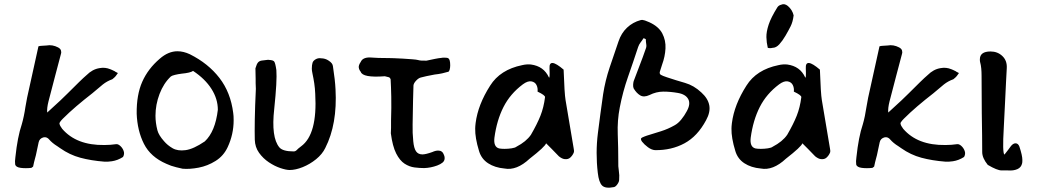

<svg xmlns="http://www.w3.org/2000/svg" viewBox="-20 -770 4857 899"><path d="M127 16Q100 19 77 16Q54 13 51 0Q49 -14 52 -34Q62 -129 82 -188Q87 -205 91.5 -226.5Q96 -248 99 -269L107 -313L160 -553Q165 -555 174.5 -555.5Q184 -556 198 -557Q225 -562 252 -548Q265 -541 266 -531Q268 -523 265 -516Q252 -467 237.5 -412Q223 -357 207 -295Q199 -263 201 -243L263 -300L296 -332Q328 -364 350 -385.5Q372 -407 385 -418Q413 -446 446 -451Q472 -456 496 -446Q499 -445 504.5 -442.5Q510 -440 518 -436Q516 -436 532 -428Q531 -427 528.5 -423Q526 -419 522 -414Q517 -408 512.5 -404.5Q508 -401 506 -399Q481 -390 461.5 -374.5Q442 -359 412 -333Q372 -302 337.5 -272.5Q303 -243 274 -214Q266 -206 262 -200Q257 -194 259 -189Q260 -182 271 -167Q338 -89 469 -91Q483 -91 496.5 -92Q510 -93 524 -95Q533 -96 543.5 -86.5Q554 -77 559 -63Q564 -49 556 -35Q531 -19 504 -15Q484 -12 469 -13Q406 -18 356 -31.5Q306 -45 262 -76L249 -85Q236 -93 226.5 -101Q217 -109 211 -116Q200 -130 184 -127Q165 -122 161 -104Q157 -85 154.5 -73.5Q152 -62 151 -57Q150 -50 148 -43Q146 -36 144 -28Q142 -20 139.5 -10.5Q137 -1 135 10Q128 16 127 16Z M835 20Q830 19 805 13Q780 7 759 -3Q685 -35 654 -96.5Q623 -158 620 -238Q619 -326 646 -387Q673 -448 728 -495Q768 -530 811 -530Q839 -530 869 -516Q955 -473 1007.5 -405Q1060 -337 1072 -241Q1073 -235 1073.5 -226.5Q1074 -218 1074 -207Q1074 -141 1046 -81Q1027 -40 989.5 -16.5Q952 7 910 15Q868 23 835 20ZM939 -108Q988 -154 1000 -256Q1000 -307 970 -354Q940 -401 884 -438Q872 -429 830 -425Q814 -423 799.5 -419.5Q785 -416 780 -412Q746 -380 727 -330Q708 -280 708 -228Q708 -195 717 -160Q723 -137 748 -109Q764 -90 788 -76Q812 -62 849 -67Q886 -72 939 -108Z M1336 26Q1320 26 1293 17Q1266 8 1239 -10Q1212 -28 1193 -54.5Q1174 -81 1173 -116Q1172 -151 1173 -210.5Q1174 -270 1178 -354Q1177 -369 1177 -380.5Q1177 -392 1177 -400L1176 -450Q1182 -471 1188.5 -478Q1195 -485 1206 -486.5Q1217 -488 1235 -490Q1240 -490 1249.5 -488.5Q1259 -487 1263 -483Q1269 -477 1274 -442Q1276 -417 1273.5 -372Q1271 -327 1264 -260Q1249 -127 1288 -80Q1304 -61 1355 -61Q1363 -61 1369 -67Q1374 -73 1390 -85Q1467 -141 1456 -331Q1455 -356 1451.5 -379.5Q1448 -403 1443 -426Q1440 -440 1440 -448Q1440 -466 1443.5 -476.5Q1447 -487 1461 -494Q1472 -499 1483 -497Q1503 -497 1519 -486Q1538 -474 1539 -459Q1549 -395 1551 -352Q1560 -189 1503 -77Q1489 -48 1460 -24.5Q1431 -1 1397.5 12.5Q1364 26 1336 26Z M1966 17Q1945 17 1921 14Q1897 11 1874.5 -3.5Q1852 -18 1835 -51.5Q1818 -85 1810 -146Q1811 -156 1811 -171Q1811 -186 1811 -206Q1813 -269 1812 -317Q1811 -365 1809 -399Q1807 -405 1802 -408L1782 -413Q1678 -405 1669 -434Q1662 -442 1660 -453Q1658 -464 1669 -480Q1678 -501 1711 -501Q1746 -498 1805 -498Q1807 -498 1825 -497.5Q1843 -497 1866.5 -495.5Q1890 -494 1910 -492.5Q1930 -491 1937 -489Q1950 -485 1977 -486Q2000 -491 2017.5 -494.5Q2035 -498 2047 -499Q2049 -500 2053.5 -500Q2058 -500 2063 -500Q2075 -500 2079 -497Q2088 -492 2088 -464Q2088 -453 2085.5 -444Q2083 -435 2079 -434Q2066 -430 2050 -426.5Q2034 -423 2015 -421Q1993 -417 1977 -413.5Q1961 -410 1950 -407Q1939 -404 1928 -392Q1917 -380 1916 -370Q1915 -345 1914 -299.5Q1913 -254 1912 -187Q1911 -148 1915 -109Q1918 -76 1928 -61.5Q1938 -47 1958 -47Q1973 -47 2004 -58Q2019 -65 2032 -65Q2052 -65 2059 -44Q2062 -37 2062 -30Q2062 -17 2052.5 -9Q2043 -1 2027 5Q1997 16 1966 17Z M2342 19Q2297 15 2265.5 -5.5Q2234 -26 2223 -63Q2204 -125 2205 -168Q2205 -173 2205.5 -179.5Q2206 -186 2207 -194Q2218 -280 2275 -369Q2322 -444 2425 -465Q2446 -470 2466 -468Q2526 -460 2550 -408Q2555 -398 2553 -450Q2550 -503 2619 -444Q2623 -331 2628 -302L2666 -76Q2667 -71 2667.5 -66Q2668 -61 2667 -57Q2662 -43 2650 -32Q2640 -23 2624 -25Q2612 -26 2597 -38L2563 -73L2537 -99Q2532 -83 2460 -27Q2399 30 2342 19ZM2317 -75Q2326 -73 2342.5 -73Q2359 -73 2375.5 -75.5Q2392 -78 2398 -83Q2421 -95 2438 -109Q2455 -123 2466 -139Q2495 -189 2510.5 -228Q2526 -267 2532 -315Q2533 -324 2497 -341Q2499 -358 2492 -372Q2485 -386 2468 -389Q2451 -392 2428 -375Q2369 -331 2337.5 -269Q2306 -207 2295 -125Q2290 -82 2317 -75Z M2855 106Q2815 114 2799.5 99Q2784 84 2779 39Q2768 -55 2779.5 -146.5Q2791 -238 2804 -329Q2814 -393 2834.5 -454Q2855 -515 2876 -576Q2889 -615 2916 -640.5Q2943 -666 2980 -676Q2989 -678 3000 -674Q3011 -670 3020 -666Q3064 -646 3081 -613.5Q3098 -581 3096 -543Q3094 -505 3080 -467Q3072 -444 3069.5 -434Q3067 -424 3074.5 -419.5Q3082 -415 3103 -408Q3145 -394 3187 -382Q3229 -370 3264 -337Q3295 -309 3301 -277Q3307 -245 3286 -207Q3246 -132 3185 -99Q3124 -66 3047 -67Q3031 -68 3014 -80.5Q2997 -93 2986 -107Q2976 -121 2986.5 -126Q2997 -131 3009 -135Q3042 -145 3075 -155.5Q3108 -166 3138 -183Q3155 -192 3170 -210.5Q3185 -229 3195 -248Q3215 -283 3202.5 -306Q3190 -329 3153 -335Q3119 -341 3086 -341Q3053 -341 3021 -325Q2995 -313 2977.5 -323.5Q2960 -334 2947 -356Q2944 -363 2944.5 -373Q2945 -383 2947 -390Q2961 -428 2975.5 -465Q2990 -502 3003 -540Q3008 -551 3006 -562.5Q3004 -574 3004 -586Q3002 -588 2999.5 -589Q2997 -590 2993 -591Q2987 -581 2979.5 -571.5Q2972 -562 2968 -550Q2945 -480 2920.5 -410Q2896 -340 2882 -267Q2870 -206 2872.5 -141.5Q2875 -77 2875 -13Q2874 8 2877.5 29.5Q2881 51 2879 72Q2879 81 2871 92.5Q2863 104 2855 106Z M3575 -546Q3569 -571 3568.5 -596Q3568 -621 3579 -654.5Q3590 -688 3620 -736Q3626 -745 3638 -748Q3653 -755 3669 -742Q3690 -724 3696 -698Q3694 -682 3690.5 -669.5Q3687 -657 3682 -647Q3672 -627 3658 -603Q3644 -579 3629 -562.5Q3614 -546 3597 -546Q3586 -543 3575 -546ZM3542 19Q3497 15 3465.5 -5.5Q3434 -26 3423 -63Q3404 -125 3405 -168Q3405 -173 3405.5 -179.5Q3406 -186 3407 -194Q3418 -280 3475 -369Q3522 -444 3625 -465Q3646 -470 3666 -468Q3726 -460 3750 -408Q3755 -398 3753 -450Q3750 -503 3819 -444Q3823 -331 3828 -302L3866 -76Q3867 -71 3867.5 -66Q3868 -61 3867 -57Q3862 -43 3850 -32Q3840 -23 3824 -25Q3812 -26 3797 -38L3763 -73L3737 -99Q3732 -83 3660 -27Q3599 30 3542 19ZM3517 -75Q3526 -73 3542.5 -73Q3559 -73 3575.5 -75.5Q3592 -78 3598 -83Q3621 -95 3638 -109Q3655 -123 3666 -139Q3695 -189 3710.5 -228Q3726 -267 3732 -315Q3733 -324 3697 -341Q3699 -358 3692 -372Q3685 -386 3668 -389Q3651 -392 3628 -375Q3569 -331 3537.5 -269Q3506 -207 3495 -125Q3490 -82 3517 -75Z M4065 16Q4038 19 4015 16Q3992 13 3989 0Q3987 -14 3990 -34Q4000 -129 4020 -188Q4025 -205 4029.5 -226.5Q4034 -248 4037 -269L4045 -313L4098 -553Q4103 -555 4112.5 -555.5Q4122 -556 4136 -557Q4163 -562 4190 -548Q4203 -541 4204 -531Q4206 -523 4203 -516Q4190 -467 4175.5 -412Q4161 -357 4145 -295Q4137 -263 4139 -243L4201 -300L4234 -332Q4266 -364 4288 -385.5Q4310 -407 4323 -418Q4351 -446 4384 -451Q4410 -456 4434 -446Q4437 -445 4442.5 -442.5Q4448 -440 4456 -436Q4454 -436 4470 -428Q4469 -427 4466.5 -423Q4464 -419 4460 -414Q4455 -408 4450.5 -404.5Q4446 -401 4444 -399Q4419 -390 4399.5 -374.5Q4380 -359 4350 -333Q4310 -302 4275.5 -272.5Q4241 -243 4212 -214Q4204 -206 4200 -200Q4195 -194 4197 -189Q4198 -182 4209 -167Q4276 -89 4407 -91Q4421 -91 4434.5 -92Q4448 -93 4462 -95Q4471 -96 4481.5 -86.5Q4492 -77 4497 -63Q4502 -49 4494 -35Q4469 -19 4442 -15Q4422 -12 4407 -13Q4344 -18 4294 -31.5Q4244 -45 4200 -76L4187 -85Q4174 -93 4164.5 -101Q4155 -109 4149 -116Q4138 -130 4122 -127Q4103 -122 4099 -104Q4095 -85 4092.5 -73.5Q4090 -62 4089 -57Q4088 -50 4086 -43Q4084 -36 4082 -28Q4080 -20 4077.5 -10.5Q4075 -1 4073 10Q4066 16 4065 16Z M4670 28Q4649 28 4605 2Q4579 -30 4579 -58Q4579 -90 4578.5 -135.5Q4578 -181 4577 -240L4576 -416Q4576 -433 4574.5 -449.5Q4573 -466 4569 -480Q4568 -483 4568 -492Q4568 -529 4618 -529Q4651 -529 4673.5 -507.5Q4696 -486 4694 -451Q4693 -425 4690.5 -385Q4688 -345 4686 -292L4680 -172Q4673 -54 4683 -46Q4703 -71 4712 -84Q4723 -99 4735 -99Q4747 -99 4753 -84Q4767 -42 4767 -21Q4767 -9 4766 -6Q4762 14 4743.5 22Q4725 30 4700 28Z"/></svg>

Font: Mansalva
Style: Regular
Weight: 400
Designer: Carolina Short
Foundry: Carolina Short
Version: Version 2.112; ttfautohint (v1.8.4.7-5d5b)